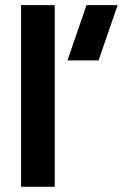

<svg xmlns="http://www.w3.org/2000/svg" viewBox="-20 -718 472 738"><path d="M190.4 -698.2V0H61V-698.2ZM432.1 -698.2 358.9 -485.8H239.3L312.5 -698.2Z"/></svg>

Font: Voltera
Style: Bold
Weight: 700
Designer: Bernd Montag
Version: Version 1.301